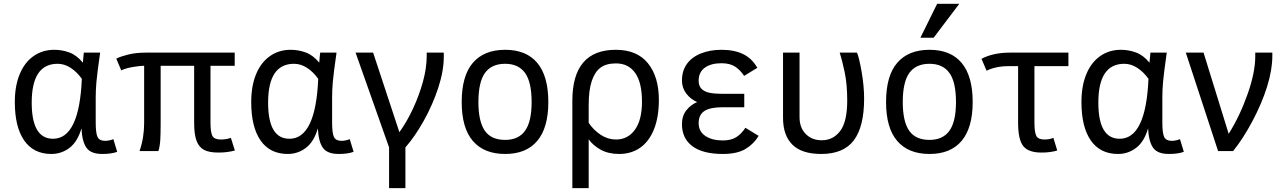

<svg xmlns="http://www.w3.org/2000/svg" viewBox="-20 -786 6665 999"><path d="M589.8 3.9Q560.5 15.1 512.2 15.1Q453.1 15.1 430.2 -16.8Q407.2 -48.8 403.8 -118.2Q383.8 -48.8 341.8 -16.8Q299.8 15.1 247.1 15.1Q154.8 15.1 106 -54.9Q57.1 -125 57.1 -254.9Q57.1 -338.9 82.5 -400.1Q107.9 -461.4 154.5 -494.1Q201.2 -526.9 262.2 -526.9Q303.2 -526.9 341.1 -512.9Q378.9 -499 411.1 -460Q414.1 -500 416 -512.2H501Q485.4 -402.8 481.7 -359.9Q478 -316.9 478 -280.8V-148.9Q478 -92.3 487.8 -72.8Q497.6 -53.2 526.9 -53.2Q547.9 -53.2 569.8 -62ZM255.9 -64Q392.6 -64 405.8 -376Q379.9 -412.1 347.4 -433.1Q314.9 -454.1 279.8 -454.1Q145 -454.1 145 -252Q145 -64 255.9 -64Z M1202.1 -2.9Q1163.1 7.8 1117.2 7.8Q1067.4 7.8 1041.3 -6.3Q1015.1 -20.5 1002.7 -53.2Q990.2 -85.9 990.2 -147V-443.8H815.9V-140.1Q815.9 -92.8 814 -58.8Q812 -24.9 804.2 0H706.1Q730 -69.3 730 -146V-443.8Q710 -443.8 672.9 -437.7Q635.7 -431.6 610.8 -419.9L585 -481Q606.9 -492.2 647 -502.2Q687 -512.2 739.3 -512.2H1201.2V-443.8H1075.2V-148.9Q1075.2 -97.2 1085.2 -78.6Q1095.2 -60.1 1128.9 -60.1Q1158.2 -60.1 1181.2 -68.8Z M1819.8 3.9Q1790.5 15.1 1742.2 15.1Q1683.1 15.1 1660.2 -16.8Q1637.2 -48.8 1633.8 -118.2Q1613.8 -48.8 1571.8 -16.8Q1529.8 15.1 1477.1 15.1Q1384.8 15.1 1335.9 -54.9Q1287.1 -125 1287.1 -254.9Q1287.1 -338.9 1312.5 -400.1Q1337.9 -461.4 1384.5 -494.1Q1431.2 -526.9 1492.2 -526.9Q1533.2 -526.9 1571 -512.9Q1608.9 -499 1641.1 -460Q1644 -500 1646 -512.2H1731Q1715.3 -402.8 1711.7 -359.9Q1708 -316.9 1708 -280.8V-148.9Q1708 -92.3 1717.8 -72.8Q1727.5 -53.2 1756.8 -53.2Q1777.8 -53.2 1799.8 -62ZM1485.8 -64Q1622.6 -64 1635.7 -376Q1609.9 -412.1 1577.4 -433.1Q1544.9 -454.1 1509.8 -454.1Q1375 -454.1 1375 -252Q1375 -64 1485.8 -64Z M1921.4 -512.2 2058.1 -98.1Q2097.2 -152.8 2129.2 -221.4Q2161.1 -290 2180.7 -361.3Q2200.2 -432.6 2200.2 -495.1V-512.2H2289.1V-491.2Q2289.1 -417 2260.3 -329.1Q2231.4 -241.2 2185.3 -158.4Q2139.2 -75.7 2089.4 -19V192.9H2004.4V-19L1830.1 -512.2Z M2833 -254.9Q2833 -121.6 2775.6 -53.2Q2718.3 15.1 2608.4 15.1Q2498.5 15.1 2440.4 -52.5Q2382.3 -120.1 2382.3 -254.9Q2382.3 -392.1 2440.7 -459.5Q2499 -526.9 2608.4 -526.9Q2718.8 -526.9 2775.9 -458.3Q2833 -389.6 2833 -254.9ZM2746.1 -254.9Q2746.1 -359.4 2711.7 -406.7Q2677.2 -454.1 2608.4 -454.1Q2537.6 -454.1 2503.4 -406.5Q2469.2 -358.9 2469.2 -254.9Q2469.2 -154.8 2502.2 -106.4Q2535.2 -58.1 2608.4 -58.1Q2678.2 -58.1 2712.2 -106Q2746.1 -153.8 2746.1 -254.9Z M2958 192.9V-261.2Q2958 -526.9 3184.1 -526.9Q3294.9 -526.9 3351.6 -456.5Q3408.2 -386.2 3408.2 -266.1Q3408.2 -177.2 3382.8 -113.5Q3357.4 -49.8 3310.8 -17.3Q3264.2 15.1 3201.2 15.1Q3146 15.1 3106 -6.8Q3065.9 -28.8 3043 -61V192.9ZM3043 -147Q3068.4 -108.9 3105.7 -84.5Q3143.1 -60.1 3185.1 -60.1Q3246.6 -60.1 3283.4 -110.8Q3320.3 -161.6 3320.3 -256.8Q3320.3 -356.9 3284.9 -406.5Q3249.5 -456.1 3185.1 -456.1Q3133.8 -456.1 3104.2 -433.8Q3074.7 -411.6 3058.8 -364Q3043 -316.4 3043 -238.8Z M3927.2 -79.1Q3903.3 -38.1 3859.9 -11.5Q3816.4 15.1 3741.2 15.1Q3636.7 15.1 3582.5 -25.4Q3528.3 -65.9 3528.3 -140.1Q3528.3 -183.1 3551.3 -212.2Q3574.2 -241.2 3607.4 -254.9Q3574.2 -269 3551.3 -298.6Q3528.3 -328.1 3528.3 -367.2Q3528.3 -417 3553.7 -452.9Q3579.1 -488.8 3626.7 -507.8Q3674.3 -526.9 3733.4 -526.9Q3802.2 -526.9 3847.9 -503.9Q3893.6 -481 3920.4 -433.1L3851.6 -391.1Q3832.5 -420.9 3805.4 -439Q3778.3 -457 3733.4 -457Q3680.2 -457 3647.7 -434.1Q3615.2 -411.1 3615.2 -366.2Q3615.2 -340.8 3627.9 -326.2Q3640.6 -311.5 3665.5 -304.7Q3690.4 -297.9 3744.1 -297.9H3852.5V-228H3739.3Q3675.3 -228 3645.3 -208.5Q3615.2 -189 3615.2 -145Q3615.2 -102.1 3650.1 -78.6Q3685.1 -55.2 3741.2 -55.2Q3783.2 -55.2 3810.3 -72Q3837.4 -88.9 3858.4 -121.1Z M4054.2 -512.2H4140.1V-175.8Q4140.1 -122.1 4172.1 -89.1Q4204.1 -56.2 4255.9 -56.2Q4314.9 -56.2 4351.6 -104.5Q4388.2 -152.8 4388.2 -263.2Q4388.2 -348.1 4374.8 -411.1Q4361.3 -474.1 4349.1 -512.2H4439Q4450.7 -484.9 4463.4 -410.9Q4476.1 -336.9 4476.1 -272.9Q4476.1 -127.4 4422.9 -56.2Q4369.6 15.1 4252.9 15.1Q4151.9 15.1 4103 -33.2Q4054.2 -81.5 4054.2 -172.9Z M5041 -254.9Q5041 -121.6 4983.6 -53.2Q4926.3 15.1 4816.4 15.1Q4706.5 15.1 4648.4 -52.5Q4590.3 -120.1 4590.3 -254.9Q4590.3 -392.1 4648.7 -459.5Q4707 -526.9 4816.4 -526.9Q4926.8 -526.9 4983.9 -458.3Q5041 -389.6 5041 -254.9ZM4954.1 -254.9Q4954.1 -359.4 4919.7 -406.7Q4885.3 -454.1 4816.4 -454.1Q4745.6 -454.1 4711.4 -406.5Q4677.2 -358.9 4677.2 -254.9Q4677.2 -154.8 4710.2 -106.4Q4743.2 -58.1 4816.4 -58.1Q4886.2 -58.1 4920.2 -106Q4954.1 -153.8 4954.1 -254.9ZM4837.9 -589.8H4769L4856 -766.1H4971.2Z M5539.1 -441.9H5362.3V-148.9Q5362.3 -97.2 5372.3 -78.6Q5382.3 -60.1 5414.1 -60.1Q5440.9 -60.1 5460.9 -68.8L5481 -2.9Q5446.3 7.8 5398.9 7.8Q5330.6 7.8 5304 -26.1Q5277.3 -60.1 5277.3 -147V-441.9H5230Q5161.1 -441.9 5113.3 -418L5086.9 -480Q5147 -512.2 5235.4 -512.2H5539.1Z M6139.6 3.9Q6110.4 15.1 6062 15.1Q6002.9 15.1 5980 -16.8Q5957 -48.8 5953.6 -118.2Q5933.6 -48.8 5891.6 -16.8Q5849.6 15.1 5796.9 15.1Q5704.6 15.1 5655.8 -54.9Q5606.9 -125 5606.9 -254.9Q5606.9 -338.9 5632.3 -400.1Q5657.7 -461.4 5704.3 -494.1Q5751 -526.9 5812 -526.9Q5853 -526.9 5890.9 -512.9Q5928.7 -499 5960.9 -460Q5963.9 -500 5965.8 -512.2H6050.8Q6035.2 -402.8 6031.5 -359.9Q6027.8 -316.9 6027.8 -280.8V-148.9Q6027.8 -92.3 6037.6 -72.8Q6047.4 -53.2 6076.7 -53.2Q6097.7 -53.2 6119.6 -62ZM5805.7 -64Q5942.4 -64 5955.6 -376Q5929.7 -412.1 5897.2 -433.1Q5864.7 -454.1 5829.6 -454.1Q5694.8 -454.1 5694.8 -252Q5694.8 -64 5805.7 -64Z M6242.2 -512.2 6373 -89.8Q6431.2 -182.6 6471.2 -295.9Q6511.2 -409.2 6511.2 -492.2V-512.2H6600.1V-495.1Q6600.1 -422.9 6573 -335.7Q6545.9 -248.5 6496.6 -155.8Q6447.3 -63 6396 0H6317.9L6149.9 -512.2Z"/></svg>

Font: ClearSansRegular
Style: Regular
Weight: 400
Foundry: Intel Corporation
Version: Version 1.00